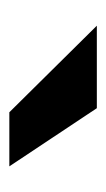

<svg xmlns="http://www.w3.org/2000/svg" viewBox="72 -825 227 411"><g transform="rotate(90 185.5 -619.5)"><path d="M35 -713.3 220.3 -526H336.1L211.6 -713.3Z"/></g></svg>

Font: Overused Grotesk Light
Style: Regular
Weight: 300
Designer: RandomMaerks
Version: Version 0.005